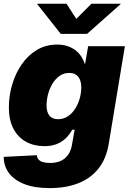

<svg xmlns="http://www.w3.org/2000/svg" viewBox="-23 -780 684 1015"><path d="M240.2 214.4Q159.2 214.4 105 192.9Q50.8 171.4 23.7 134Q-3.4 96.7 -3.4 49.3L171.9 40.5Q172.9 54.7 181.2 63.7Q189.5 72.8 204.6 77.1Q219.7 81.5 241.2 81.5Q290.5 81.5 319.8 56.9Q349.1 32.2 356.9 -12.2L371.6 -94.2H358.9Q343.3 -65.9 321.8 -46.4Q300.3 -26.9 273.2 -17.1Q246.1 -7.3 211.9 -7.3Q157.2 -7.3 114.7 -30.5Q72.3 -53.7 48.1 -99.4Q23.9 -145 23.9 -212.4Q23.9 -273.4 41.3 -332.5Q58.6 -391.6 91.6 -439.5Q124.5 -487.3 171.9 -515.9Q219.2 -544.4 279.3 -544.4Q310.1 -544.4 334.2 -536.1Q358.4 -527.8 376.5 -513.9Q394.5 -500 406.5 -481.7Q418.5 -463.4 424.3 -443.4H427.2L442.9 -535.6H637.2L551.8 -19.5Q538.6 60.1 496.8 112.1Q455.1 164.1 389.6 189.2Q324.2 214.4 240.2 214.4ZM283.2 -149.9Q313 -149.9 336.2 -165.5Q359.4 -181.2 375 -206.1Q390.6 -231 398.7 -260.5Q406.7 -290 406.7 -317.9Q406.7 -354.5 390.4 -374.5Q374 -394.5 343.8 -394.5Q314 -394.5 291.5 -378.4Q269 -362.3 253.7 -336.4Q238.3 -310.5 230.7 -280.5Q223.1 -250.5 223.1 -222.7Q223.1 -187 238.3 -168.5Q253.4 -149.9 283.2 -149.9ZM328.6 -760.3 380.4 -680.2 460.4 -760.3H614.7V-758.3L437.5 -601.1H297.9L173.8 -758.3L174.3 -760.3Z"/></svg>

Font: Inter 20pt Black
Style: Italic
Weight: 900
Italic angle: -9.3988°
Version: Version 4.001;git-66647c0bb